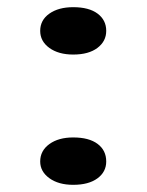

<svg xmlns="http://www.w3.org/2000/svg" viewBox="-20 -502 409 535"><path d="M92 -416Q92 -446 117.5 -464Q143 -482 184 -482Q228 -482 252 -464Q276 -446 276 -416Q276 -387 251.5 -368.5Q227 -350 184 -350Q143 -350 117.5 -368.5Q92 -387 92 -416ZM92 -52Q92 -82 117.5 -100.5Q143 -119 184 -119Q228 -119 252 -101Q276 -83 276 -52Q276 -23 251.5 -5Q227 13 184 13Q143 13 117.5 -5.5Q92 -24 92 -52Z"/></svg>

Font: BioRhyme Expanded
Style: Regular
Weight: 400
Width: 7
Designer: Aoife Mooney
Foundry: Aoife Mooney Type
Version: Version 1.001